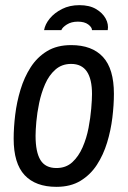

<svg xmlns="http://www.w3.org/2000/svg" viewBox="-20 -713 496 745"><path d="M199 12Q118 12 75.5 -33.5Q33 -79 33 -175Q33 -218 39 -267.5Q45 -317 59.5 -365Q74 -413 99 -452Q124 -491 162.5 -514.5Q201 -538 256 -538Q337 -538 379.5 -492Q422 -446 422 -349Q422 -306 416 -256.5Q410 -207 395.5 -159.5Q381 -112 356 -73.5Q331 -35 292.5 -11.5Q254 12 199 12ZM199 -61Q236 -61 260.5 -83.5Q285 -106 300.5 -141.5Q316 -177 323.5 -216.5Q331 -256 334 -291.5Q337 -327 337 -348Q337 -406 317 -435.5Q297 -465 256 -465Q220 -465 195 -443Q170 -421 155 -386.5Q140 -352 132 -313.5Q124 -275 121 -241Q118 -207 118 -186Q118 -123 137 -92Q156 -61 199 -61ZM151 -596Q155 -619 173 -641Q191 -663 220.5 -678Q250 -693 288 -693Q327 -693 352.5 -678Q378 -663 390 -641Q402 -619 398 -596H337Q337 -607 322.5 -618Q308 -629 282 -629Q257 -629 239.5 -618Q222 -607 218 -596Z"/></svg>

Font: Archivo Narrow
Style: Italic
Weight: 400
Italic angle: -8°
Designer: Hector Gatti
Foundry: Omnibus-Type
Version: Version 3.002